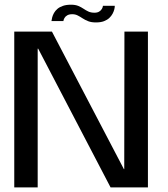

<svg xmlns="http://www.w3.org/2000/svg" viewBox="-20 -812 728 832"><path d="M41.8 0H143.3V-601H145.5L459.1 0H621V-675H519.2L518.4 -79H516.9L205.1 -675H41.8ZM395.6 -714.8Q416.4 -714.8 430.5 -720.2Q444.5 -725.6 453.6 -734.1Q462.6 -742.7 467.8 -752.4Q473 -762.1 475.3 -771.3Q477.6 -780.6 477.4 -786.8H426.1Q425.8 -781.3 421.9 -774.1Q418 -766.8 409.8 -761.8Q401.7 -756.9 389.6 -756.9Q374.2 -756.9 363.1 -762Q352 -767.2 341.7 -774.3Q331.4 -781.3 318.8 -786.5Q306.3 -791.6 287.4 -791.6Q267.3 -791.6 252.8 -786.6Q238.2 -781.6 228.8 -773.5Q219.3 -765.3 213.9 -755.6Q208.6 -746 206.2 -736.9Q203.8 -727.8 203 -720.8H254.7Q255.3 -726.6 259.2 -733.7Q263 -740.8 271.4 -745.6Q279.8 -750.4 292.9 -750.4Q306.3 -750.4 316.7 -745Q327.2 -739.7 337.8 -732.6Q348.5 -725.5 362 -720.2Q375.6 -714.8 395.6 -714.8Z"/></svg>

Font: Anybody Thin
Style: Regular
Weight: 100
Designer: Tyler Finck
Foundry: Etcetera Type Company
Version: Version 1.114;gftools[0.9.25]